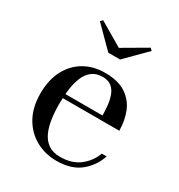

<svg xmlns="http://www.w3.org/2000/svg" viewBox="-165 -794 854 915"><g transform="rotate(30 261.5 -336.0)"><path d="M278 10Q215 10 163.8 -18.8Q112.5 -47.5 82.5 -101.2Q52.5 -155 52.5 -230Q52.5 -305 80.5 -358.5Q108.5 -412 158 -440.8Q207.5 -469.5 271.5 -469.5Q343.5 -469.5 386.5 -441Q429.5 -412.5 448.2 -365.5Q467 -318.5 467 -264H120V-287H361.5Q361 -311.5 358.5 -339Q356 -366.5 347.5 -391.2Q339 -416 320.8 -431.5Q302.5 -447 271.5 -447Q236 -447 213.2 -429.5Q190.5 -412 177.8 -381.5Q165 -351 160 -312Q155 -273 155 -230Q155 -187 160.8 -148.2Q166.5 -109.5 180.5 -79.5Q194.5 -49.5 219.8 -32.2Q245 -15 283.5 -15Q348.5 -15 389.8 -46.8Q431 -78.5 449.5 -128H476Q456.5 -68.5 408 -29.2Q359.5 10 278 10ZM235.5 -560 125.5 -670.5 137.5 -681.5 267.5 -605 398.5 -681.5 410.5 -670.5 300.5 -560Z"/></g></svg>

Font: BodoniModa 10 Custom
Style: Regular
Weight: 400
Designer: Owen Earl
Foundry: indestructible type
Version: Version 2.005